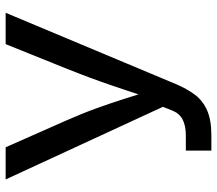

<svg xmlns="http://www.w3.org/2000/svg" viewBox="-64 -704 768 679"><g transform="rotate(-90 319.5 -364.0)"><path d="M127 0V-90.3H179.2Q215.3 -90.3 237.1 -101.8Q258.8 -113.3 269 -139.2L281.7 -171.4L24.9 -727.5H138.7L231.9 -516.6Q257.8 -458 276.1 -407.5Q294.4 -356.9 309.3 -309.8Q324.2 -262.7 339.4 -214.4H311Q332.5 -278.8 357.4 -352.5Q382.3 -426.3 418.5 -516.6L503.4 -727.5H614.3L361.3 -123.5Q345.7 -86.9 325 -58.8Q304.2 -30.8 270 -15.4Q235.8 0 180.7 0Z"/></g></svg>

Font: Inter Cardless
Style: Regular
Weight: 400
Designer: Rasmus Andersson
Foundry: rsms
Version: Version 4.001;git-9221beed3